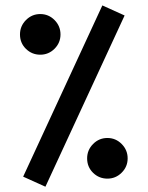

<svg xmlns="http://www.w3.org/2000/svg" viewBox="-20 -688 544 708"><path d="M357.4 -668 439.5 -630.9 147.5 0.5 65.4 -36.6ZM53.7 -561Q53.7 -591.8 75.7 -614Q97.7 -636.2 128.4 -636.2Q159.2 -636.2 181.2 -614Q203.1 -591.8 203.1 -561Q203.1 -530.3 181.2 -508.3Q159.2 -486.3 128.4 -486.3Q97.7 -486.3 75.7 -507.8Q53.7 -529.3 53.7 -561ZM301.3 -104Q301.3 -134.8 323.2 -157Q345.2 -179.2 376 -179.2Q406.7 -179.2 428.7 -157Q450.7 -134.8 450.7 -104Q450.7 -73.2 428.7 -51.3Q406.7 -29.3 376 -29.3Q345.2 -29.3 323.2 -50.8Q301.3 -72.3 301.3 -104Z"/></svg>

Font: Vazir Medium UI
Style: Medium-UI
Weight: 500
Designer: Saber Rastikerdar
Foundry: Saber Rastikerdar
Version: Version 30.0.0